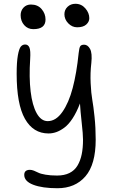

<svg xmlns="http://www.w3.org/2000/svg" viewBox="-20 -686 603 1013"><path d="M387.2 -542Q360.4 -542 340.1 -563Q319.8 -584 319.8 -610.8Q319.8 -634.3 336.4 -650.1Q353 -666 377.9 -666Q409.7 -666 430.4 -641.8Q451.2 -617.7 451.2 -589.8Q451.2 -571.3 435.1 -556.6Q418.9 -542 387.2 -542ZM155.8 -532.2Q126.5 -532.2 107.7 -553.5Q88.9 -574.7 88.9 -606Q88.9 -629.4 104 -645.8Q119.1 -662.1 143.1 -662.1Q179.2 -662.1 199.7 -637.9Q220.2 -613.8 220.2 -583Q220.2 -532.2 155.8 -532.2ZM283.2 307.1Q203.1 307.1 155.5 288.8Q107.9 270.5 107.9 236.8Q107.9 210 138.2 210Q147.5 210 159.2 214.6Q170.9 219.2 182.4 225.1Q193.8 231 220 235.6Q246.1 240.2 280.8 240.2Q319.3 240.2 346.4 226.8Q373.5 213.4 388.9 187.5Q404.3 161.6 411.1 128.2Q418 94.7 418 50.8Q418 22.5 411.1 -38.3Q404.3 -99.1 401.9 -140.1Q384.3 -93.8 362.8 -61Q341.3 -28.3 318.8 -12Q296.4 4.4 276.4 11.2Q256.3 18.1 235.8 18.1Q155.3 18.1 111.6 -59.1Q67.9 -136.2 67.9 -296.9Q67.9 -358.4 74.2 -393.8Q80.6 -429.2 89.8 -440.2Q99.1 -451.2 112.8 -451.2Q128.4 -451.2 135.3 -435.1Q142.1 -418.9 139.2 -375Q132.8 -277.3 141.6 -203.6Q150.4 -129.9 173.6 -88.4Q196.8 -46.9 231.9 -46.9Q274.9 -46.9 308.8 -95Q342.8 -143.1 363.5 -221.7Q384.3 -300.3 395 -405.8Q397.9 -433.6 403.3 -441.9Q408.7 -450.2 423.8 -450.2Q442.9 -450.2 455.1 -428Q467.3 -405.8 461.9 -354Q455.6 -300.3 458.3 -246.6Q460.9 -192.9 466.8 -160.2Q472.7 -127.4 478.8 -69.6Q484.9 -11.7 484.9 50.8Q484.9 181.6 430.7 244.4Q376.5 307.1 283.2 307.1Z"/></svg>

Font: Shantell Sans Bouncy
Style: Regular
Weight: 300
Designer: Stephen Nixon, Anya Danilova, Shantell Martin
Foundry: Arrow Type
Version: Version 1.006;[9816181b4]